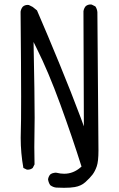

<svg xmlns="http://www.w3.org/2000/svg" viewBox="-20 -787 540 874"><path d="M271.5 67.9Q301.3 67.9 320.3 64.5Q349.1 59.6 368.7 42Q389.2 23.4 400.9 8.1Q412.6 -7.3 420.4 -29.8Q428.2 -52.2 428.2 -101.6L423.3 -731.9Q421.9 -746.6 414.1 -757.8L397.5 -766.1Q395.5 -766.6 391.1 -766.6Q386.7 -766.6 380.9 -764.9Q375 -763.2 369.6 -758.3Q361.8 -748.5 359.9 -735.8L361.8 -211.9L347.7 -250.5Q304.7 -365.2 250.7 -496.6Q196.8 -627.9 148.4 -739.7L128.9 -755.4L111.3 -764.2Q109.4 -764.6 105 -764.6Q100.6 -764.6 94.7 -762.9Q88.9 -761.2 83.5 -756.3Q75.7 -746.6 73.7 -733.9Q76.2 -470.2 76.2 -346.7Q76.2 -223.1 74.7 -186Q74.2 -172.9 74.2 -159.7Q74.2 -89.8 86.4 -22.5L101.6 -15.1Q103.5 -14.6 105.5 -14.6Q119.6 -14.6 128.9 -22.5L137.2 -38.6Q136.2 -78.6 136.2 -118.4Q136.2 -158.2 137 -188.2Q137.7 -218.3 137.7 -251Q137.7 -349.6 132.8 -595.7L147 -566.9Q200.2 -460.9 254.4 -312.3Q308.6 -163.6 351.1 -28.8L347.7 -25.9Q314 3.9 272 3.9Q255.9 3.9 237.8 -0.5Q235.4 -1 232.7 -1Q230 -1 225.6 0Q216.3 1 208.5 7.3Q200.7 16.6 198.7 29.3Q200.7 43.9 208.5 55.7Q221.2 65.4 235.8 66.9Q255.4 67.9 271.5 67.9Z"/></svg>

Font: Bakudai
Style: ExtraLight
Weight: 200
Version: Version 1.48